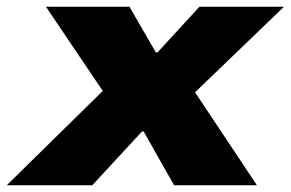

<svg xmlns="http://www.w3.org/2000/svg" viewBox="-63 -548 860 568"><path d="M-43 0 241 -279 73 -528H320L398 -393H403L527 -528H777L514 -275L697 0H452L362 -159H357L210 0Z"/></svg>

Font: Archivo SemiExpanded Black
Style: Italic
Weight: 900
Width: 6
Italic angle: -10°
Designer: Hector Gatti
Foundry: Omnibus-Type
Version: Version 2.001